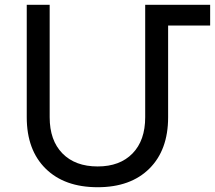

<svg xmlns="http://www.w3.org/2000/svg" viewBox="-20 -777 900 804"><path d="M860 -757V-670H684V-286Q684 -149 605.5 -71Q527 7 389 7Q250 7 171 -71Q92 -149 92 -286V-757H188V-286Q188 -189 241.5 -134.5Q295 -80 389 -80Q482 -80 535 -134.5Q588 -189 588 -286V-757Z"/></svg>

Font: Montserrat arm
Style: Regular
Weight: 400
Designer: Julieta Ulanovsky
Foundry: Julieta Ulanovsky
Version: Version 6.000;PS 006.000;hotconv 1.0.88;makeotf.lib2.5.64775